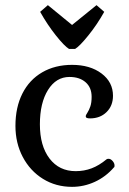

<svg xmlns="http://www.w3.org/2000/svg" viewBox="-20 -713 500 746"><path d="M136 -667 166 -693 260 -616 355 -693 385 -667Q357 -617 323 -575Q289 -533 272 -523H248Q230 -534 197 -575.5Q164 -617 136 -667ZM40 -224Q40 -296 67 -349.5Q94 -403 144 -432Q194 -461 260 -461Q330 -461 374.5 -427.5Q419 -394 419 -341Q419 -302 394 -277.5Q369 -253 330 -253Q321 -253 317 -255Q313 -257 313 -262Q313 -265 319.5 -275Q326 -285 331 -299.5Q336 -314 336 -337Q336 -373 312.5 -393.5Q289 -414 250 -414Q198 -414 166.5 -363.5Q135 -313 135 -230Q135 -146 172.5 -97Q210 -48 274 -48Q307 -48 336 -59Q365 -70 394 -94Q396 -96 402 -96Q410 -96 417.5 -87.5Q425 -79 425 -70Q425 -63 423 -63Q391 -26 348.5 -6.5Q306 13 260 13Q197 13 147 -18Q97 -49 68.5 -103Q40 -157 40 -224Z"/></svg>

Font: Kurale
Style: Regular
Weight: 400
Designer: Eduardo Rodriguez Tunni
Foundry: Eduardo Rodriguez Tunni
Version: Version 2.000